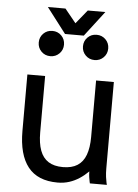

<svg xmlns="http://www.w3.org/2000/svg" viewBox="-58 -893 680 946"><g transform="rotate(5 282.0 -419.5)"><path d="M156.2 -507.8H68.4V-228.5Q68.4 -111.3 116.2 -50.8Q164.1 9.8 262.7 9.8Q293.5 9.8 320.1 1.2Q346.7 -7.3 370.1 -22.7Q393.6 -38.1 414.1 -58.6Q414.1 -43.9 416 -30.5Q418 -17.1 419.9 -8.5Q421.9 0 421.9 0H505.9Q505.9 0 503.4 -10Q501 -20 498.5 -38.6Q496.1 -57.1 496.1 -82V-507.8H408.2V-228.5Q408.2 -175.3 395 -139.6Q381.8 -104 354 -86.2Q326.2 -68.4 282.2 -68.4Q238.3 -68.4 210.4 -86.2Q182.6 -104 169.4 -139.6Q156.2 -175.3 156.2 -228.5ZM227.1 -847.7H140.1L235.8 -722.7H328.6ZM337.4 -847.7 235.8 -722.7H328.6L424.3 -847.7ZM235.4 -669.9Q235.4 -696.3 217.3 -714.4Q199.2 -732.4 172.9 -732.4Q146.5 -732.4 128.4 -714.4Q110.4 -696.3 110.4 -669.9Q110.4 -643.6 128.4 -625.5Q146.5 -607.4 172.9 -607.4Q199.2 -607.4 217.3 -625.5Q235.4 -643.6 235.4 -669.9ZM454.1 -669.9Q454.1 -696.3 436 -714.4Q418 -732.4 391.6 -732.4Q365.2 -732.4 347.2 -714.4Q329.1 -696.3 329.1 -669.9Q329.1 -643.6 347.2 -625.5Q365.2 -607.4 391.6 -607.4Q418 -607.4 436 -625.5Q454.1 -643.6 454.1 -669.9Z"/></g></svg>

Font: Giphurs
Style: Regular
Weight: 400
Version: Version 2.010